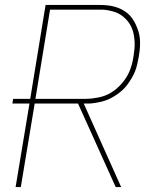

<svg xmlns="http://www.w3.org/2000/svg" viewBox="-20 -755 640 775"><path d="M43 0 99 -337H30L33 -356H102L164 -735H382Q398 -735 413 -733.5Q428 -732 442.5 -728Q457 -724 470 -717.5Q483 -711 494 -702Q505 -693 513.5 -681Q522 -669 528 -656Q534 -643 538.5 -629Q543 -615 544.5 -600Q546 -585 545 -567Q544 -549 542 -539L540 -525Q537 -511 534 -496.5Q531 -482 525.5 -468Q520 -454 512 -440.5Q504 -427 495 -414.5Q486 -402 474.5 -391.5Q463 -381 450.5 -372.5Q438 -364 424 -357Q410 -350 395 -346Q380 -342 363.5 -339.5Q347 -337 338 -337H318L469 0H447L295 -337H120L64 0ZM123 -356H325Q338 -356 351 -357.5Q364 -359 377 -361.5Q390 -364 403.5 -369Q417 -374 429 -381.5Q441 -389 451.5 -398Q462 -407 471.5 -418Q481 -429 488.5 -440.5Q496 -452 501.5 -464.5Q507 -477 511.5 -492.5Q516 -508 517 -517L519 -528Q521 -542 522.5 -555.5Q524 -569 523.5 -582.5Q523 -596 521 -609Q519 -622 515 -634Q511 -646 504 -657.5Q497 -669 488 -678Q479 -687 469 -694Q459 -701 446.5 -705.5Q434 -710 418.5 -713Q403 -716 394 -716H182Z"/></svg>

Font: Iosevka Aile Thin Oblique
Style: Regular
Weight: 100
Italic angle: -9°
Designer: Belleve Invis
Foundry: Belleve Invis
Version: Version 31.1.0; ttfautohint (v1.8.4)